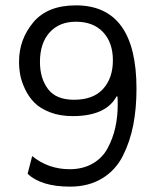

<svg xmlns="http://www.w3.org/2000/svg" viewBox="-20 -684 592 716"><path d="M418 -324 415 -325Q375 -251 251 -251Q203 -251 166 -265.5Q129 -280 108 -301.5Q87 -323 73.5 -351.5Q60 -380 55.5 -404.5Q51 -429 51 -454Q51 -537 104 -600.5Q157 -664 263 -664Q489 -664 489 -353Q489 -280 477 -218Q465 -156 438 -102.5Q411 -49 360.5 -18.5Q310 12 241 12Q134 12 83 -36L100 -102Q160 -53 240 -53Q289 -53 325.5 -74Q362 -95 381.5 -131.5Q401 -168 410 -208.5Q419 -249 419 -295Q419 -314 418 -324ZM129 -453Q129 -392 159 -352Q189 -312 256 -312Q328 -312 364.5 -352.5Q401 -393 401 -459Q401 -525 364.5 -564Q328 -603 263 -603Q201 -603 165 -563Q129 -523 129 -453Z"/></svg>

Font: Quattrocento Sans
Style: Regular
Weight: 400
Designer: Pablo Impallari
Foundry: Pablo Impallari, Igino Marini, Brenda Gallo
Version: Version 2.000